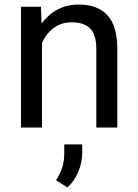

<svg xmlns="http://www.w3.org/2000/svg" viewBox="-20 -558 604 840"><path d="M163.6 0H71.8V-528.3H159.2L162.1 -454.6Q190.4 -494.6 231.9 -516.4Q273.4 -538.1 324.7 -538.1Q406.2 -538.1 449.7 -491.7Q493.2 -445.3 493.2 -342.3V0H401.4V-342.8Q401.4 -406.7 374.3 -433.6Q347.2 -460.4 293.5 -460.4Q248 -460.4 214.6 -435.3Q181.2 -410.2 163.6 -369.6ZM339.8 73.7V110.8Q339.8 152.3 322.5 193.6Q305.2 234.9 274.9 262.2L225.1 230.5Q261.2 176.3 261.2 114.3V73.7Z"/></svg>

Font: Bert Sans Medium
Style: Regular
Weight: 500
Designer: Christian Robertson, Adam Twardoch, & Cristiano Sobral
Foundry: Google
Version: Version 12.135;January 10, 2020;FontCreator 12.0.0.2547 64-b